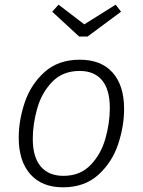

<svg xmlns="http://www.w3.org/2000/svg" viewBox="-20 -789 609 820"><path d="M60 -201Q60 -276 86 -352.5Q112 -429 170.5 -481.5Q229 -534 321 -534Q412 -534 461 -479Q510 -424 510 -324Q510 -250 484.5 -173Q459 -96 400 -42.5Q341 11 249 11Q159 11 109.5 -45Q60 -101 60 -201ZM449 -328Q449 -406 416 -446Q383 -486 320 -486Q248 -486 203 -439.5Q158 -393 139 -326Q120 -259 120 -196Q120 -118 154 -78Q188 -38 251 -38Q322 -38 366.5 -84Q411 -130 430 -196.5Q449 -263 449 -328ZM497 -739 354 -633H318L203 -739L230 -769L340 -685L474 -769Z"/></svg>

Font: FiraGO Light
Style: Italic
Weight: 300
Italic angle: -8°
Designer: bBox Type GmbH
Foundry: bBox Type GmbH
Version: Version 1.001